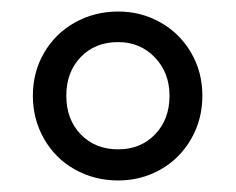

<svg xmlns="http://www.w3.org/2000/svg" viewBox="-20 -737 409 333"><path d="M37 -571Q37 -612 56.5 -645.5Q76 -679 110 -698Q144 -717 185 -717Q225 -717 258.5 -698Q292 -679 311.5 -645.5Q331 -612 331 -571Q331 -530 311.5 -496Q292 -462 258.5 -443Q225 -424 185 -424Q144 -424 110 -443Q76 -462 56.5 -496Q37 -530 37 -571ZM274 -571Q274 -611 248.5 -637.5Q223 -664 185 -664Q145 -664 120 -638Q95 -612 95 -571Q95 -530 120 -504Q145 -478 185 -478Q224 -478 249 -504Q274 -530 274 -571Z"/></svg>

Font: Muli
Style: Regular
Weight: 400
Designer: Vernon Adams
Foundry: Vernon Adams
Version: Version 2.000